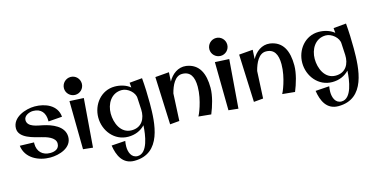

<svg xmlns="http://www.w3.org/2000/svg" viewBox="-85 -1104 3511 1793"><g transform="rotate(-15 1670.0 -207.5)"><path d="M281 15C369 15 492 -23 492 -129C492 -234 372 -277 292 -294C243 -305 146 -314 146 -382C146 -426 201 -447 236 -447C314 -447 352 -397 351 -320V-315L484 -325C475 -440 361 -484 261 -484C174 -484 40 -438 40 -330C40 -235 181 -208 250 -190C294 -179 380 -155 380 -95C380 -42 335 -26 291 -26C217 -26 169 -72 169 -149C169 -153 169 -157 170 -161L33 -165C48 -41 169 15 281 15Z M743 -576C743 -624 705 -663 657 -663C609 -663 570 -624 570 -576C570 -529 609 -490 657 -490C705 -490 743 -529 743 -576ZM589 -448 595 19 689 29 726 -441Z M1081 -34C975 -34 931 -145 931 -235C931 -327 983 -421 1087 -421C1144 -421 1210 -365 1210 -309L1216 -198C1220 -113 1180 -34 1081 -34ZM1032 248C1296 248 1309 -42 1309 -234C1309 -315 1306 -397 1299 -479L1176 -468L1180 -421C1140 -455 1082 -470 1031 -470C899 -470 809 -355 809 -229C809 -101 901 16 1035 16C1102 16 1157 -8 1198 -51C1193 42 1170 213 1072 213C1011 213 991 152 991 100C991 82 993 64 996 46L862 55C877 154 919 248 1032 248Z M1422 -457 1441 5 1532 -3 1545 -266C1564 -340 1601 -421 1670 -421C1749 -421 1781 -365 1781 -268C1781 -135 1719 0 1715 3L1836 15C1865 -55 1894 -150 1894 -227C1894 -365 1850 -465 1726 -483C1648 -493 1586 -443 1551 -379L1556 -468Z M2149 -576C2149 -624 2111 -663 2063 -663C2015 -663 1976 -624 1976 -576C1976 -529 2015 -490 2063 -490C2111 -490 2149 -529 2149 -576ZM1995 -448 2001 19 2095 29 2132 -441Z M2232 -457 2251 5 2342 -3 2355 -266C2374 -340 2411 -421 2480 -421C2559 -421 2591 -365 2591 -268C2591 -135 2529 0 2525 3L2646 15C2675 -55 2704 -150 2704 -227C2704 -365 2660 -465 2536 -483C2458 -493 2396 -443 2361 -379L2366 -468Z M3053 -34C2947 -34 2903 -145 2903 -235C2903 -327 2955 -421 3059 -421C3116 -421 3182 -365 3182 -309L3188 -198C3192 -113 3152 -34 3053 -34ZM3004 248C3268 248 3281 -42 3281 -234C3281 -315 3278 -397 3271 -479L3148 -468L3152 -421C3112 -455 3054 -470 3003 -470C2871 -470 2781 -355 2781 -229C2781 -101 2873 16 3007 16C3074 16 3129 -8 3170 -51C3165 42 3142 213 3044 213C2983 213 2963 152 2963 100C2963 82 2965 64 2968 46L2834 55C2849 154 2891 248 3004 248Z"/></g></svg>

Font: Original Surfer
Style: Regular
Weight: 400
Designer: Astigmatic (AOETI)
Foundry: Astigmatic (AOETI)
Version: Version 1.001